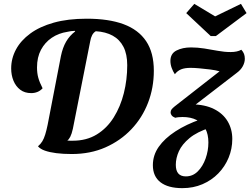

<svg xmlns="http://www.w3.org/2000/svg" viewBox="-20 -776 1299 996"><path d="M352 23Q307 23 272 18.5Q237 14 213 5.5Q189 -3 177 -17Q191 -29 199.5 -43Q208 -57 214.5 -78Q221 -99 227 -128L296 -485Q305 -529 323 -560Q341 -591 370 -613L368 -616Q358 -616 348.5 -614.5Q339 -613 330 -611Q284 -604 248.5 -580Q213 -556 192.5 -517.5Q172 -479 172 -426Q172 -397 178.5 -373Q185 -349 201 -318Q189 -305 174 -299Q159 -293 142 -293Q108 -293 85 -310.5Q62 -328 50 -357Q38 -386 38 -421Q38 -473 63 -519.5Q88 -566 137 -602Q186 -638 259 -658.5Q332 -679 430 -679Q544 -679 621 -650.5Q698 -622 738 -562.5Q778 -503 778 -409Q778 -321 748 -243Q718 -165 661.5 -105.5Q605 -46 527 -11.5Q449 23 352 23ZM357 -46Q429 -46 482 -78.5Q535 -111 570 -167Q605 -223 622.5 -293Q640 -363 640 -438Q640 -495 620.5 -533Q601 -571 564.5 -591Q528 -611 477 -614Q465 -607 458 -593.5Q451 -580 448 -562L358 -108Q352 -81 344.5 -66.5Q337 -52 329 -47Q335 -46 343 -46Q351 -46 357 -46ZM926 200Q852 200 812.5 169.5Q773 139 773 81Q773 29 803.5 -14.5Q834 -58 890 -94.5Q946 -131 1021 -157L1071 -114Q1002 -92 963 -59.5Q924 -27 908 8.5Q892 44 892 79Q892 109 905 124Q918 139 944 139Q980 139 1006 113Q1032 87 1046.5 46.5Q1061 6 1061 -37Q1061 -79 1045.5 -108.5Q1030 -138 1000 -153.5Q970 -169 927 -169Q917 -169 906.5 -168Q896 -167 889 -165L973 -235Q1043 -234 1090 -210.5Q1137 -187 1161 -146.5Q1185 -106 1185 -55Q1185 -4 1166 42Q1147 88 1112.5 123.5Q1078 159 1030.5 179.5Q983 200 926 200ZM889 -165Q876 -170 870.5 -177.5Q865 -185 865 -192Q865 -202 870 -208.5Q875 -215 886 -224L1119 -406Q1099 -412 1070.5 -415.5Q1042 -419 1015 -421.5Q988 -424 969 -424Q939 -424 920 -416.5Q901 -409 887 -391Q877 -406 870.5 -424Q864 -442 864 -460Q864 -498 895.5 -514Q927 -530 971 -530Q1004 -530 1039.5 -524.5Q1075 -519 1109.5 -512.5Q1144 -506 1176 -506Q1211 -506 1232 -518Q1242 -507 1246 -496Q1250 -485 1250 -471Q1250 -452 1239.5 -432.5Q1229 -413 1207 -397L981 -223ZM1073 -589 946 -708 988 -756 1096 -691 1230 -756 1259 -708 1100 -589Z"/></svg>

Font: Sansita Swashed Light Medium
Style: Regular
Weight: 500
Version: Version 1.003